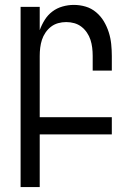

<svg xmlns="http://www.w3.org/2000/svg" viewBox="-20 -548 540 783"><path d="M64 215V-520H142V-425Q150 -447 162.5 -467Q175 -487 193.5 -501Q212 -515 235 -521.5Q258 -528 281 -528Q306 -528 329.5 -521Q353 -514 372 -498Q391 -482 403.5 -461Q416 -440 423.5 -416.5Q431 -393 433.5 -368.5Q436 -344 436 -320V-260H358V-320Q358 -337 356 -353.5Q354 -370 349 -385.5Q344 -401 334.5 -415Q325 -429 312 -439Q299 -449 283 -453.5Q267 -458 250 -458Q233 -458 217 -453.5Q201 -449 188 -439Q175 -429 165.5 -415Q156 -401 151 -385.5Q146 -370 144 -353.5Q142 -337 142 -320V-70H436V0H142V215Z"/></svg>

Font: Iosevka Term Curly
Style: Regular
Weight: 400
Designer: Belleve Invis
Foundry: Belleve Invis
Version: Version 32.3.0